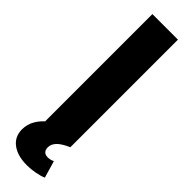

<svg xmlns="http://www.w3.org/2000/svg" viewBox="-318 -719 918 918"><g transform="rotate(45 141.0 -260.0)"><path d="M227.5 -727.5V0H54.7V-727.5ZM141.1 208Q78.1 208 40.8 180.2Q3.4 152.3 3.4 102.5Q3.4 68.4 21 38.6Q38.6 8.8 67.9 -13.2L227.5 0Q187 17.6 169.2 36.1Q151.4 54.7 151.4 76.7Q151.4 92.8 159.9 101.8Q168.5 110.8 185.5 110.8Q194.8 110.8 203.1 108.6Q211.4 106.4 218.8 102.5L244.1 189Q225.1 197.3 196.8 202.6Q168.5 208 141.1 208Z"/></g></svg>

Font: Inter 18pt ExtraBold
Style: Regular
Weight: 800
Designer: Rasmus Andersson
Foundry: rsms
Version: Version 4.001;git-66647c0bb